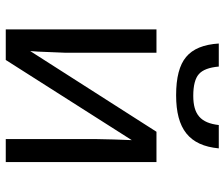

<svg xmlns="http://www.w3.org/2000/svg" viewBox="-78 -720 798 683"><g transform="rotate(90 321.5 -379.0)"><path d="M319.3 -606C439 -606 498.5 -652.3 508.3 -757.8H425.3C418 -693.8 388.2 -667 321.3 -667C284.7 -667 258.8 -673.8 244.1 -687C229 -700.2 220.2 -724.1 217.3 -757.8H135.3C138.7 -704.1 154.3 -665.5 183.1 -641.6C211.4 -617.7 256.8 -606 319.3 -606ZM85 -536.1V0H193.8L479 -448.2L476.6 -383.8L475.1 -315.9V0H557.1V-536.1H449.2L162.1 -86.9L164.1 -114.3L168 -209V-536.1Z"/></g></svg>

Font: Noto Reveo Sans
Style: Regular
Weight: 400
Designer: Monotype Design team
Foundry: Monotype Imaging Inc.
Version: Version 1.04